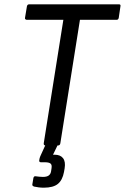

<svg xmlns="http://www.w3.org/2000/svg" viewBox="-20 -675 579 891"><path d="M191 0Q182 0 183 -10L274 -583H105Q101 -583 98 -585.5Q95 -588 96 -592L105 -646Q107 -655 116 -655H532Q536 -655 538 -653Q540 -651 539 -646L531 -592Q529 -583 521 -583H351L260 -10Q258 0 250 0ZM183 196Q171 196 159.5 194.5Q148 193 139 191Q129 188 130 181L135 151Q137 142 145 143Q153 144 162 145Q171 146 179 146Q197 146 206 139.5Q215 133 217 120L219 107Q222 90 214.5 84Q207 78 188 78H170Q161 78 162 69Q163 63 164 58.5Q165 54 167 50L198 -18Q203 -27 209 -27H249Q259 -27 255 -17L226 43H234Q260 43 272.5 59Q285 75 280 106L277 123Q270 161 248.5 178.5Q227 196 183 196Z"/></svg>

Font: Sofia Sans Semi Condensed
Style: Italic
Weight: 400
Italic angle: -9°
Designer: Botio Nikoltchev, Ani Petrova
Foundry: lettersoup
Version: Version 4.101